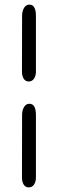

<svg xmlns="http://www.w3.org/2000/svg" viewBox="-20 -772 250 832"><path d="M75.7 -703.1Q75.7 -723.1 84 -737.5Q92.3 -752 107.4 -752Q135.7 -752 135.7 -703.1V-460.9Q135.7 -443.4 127.4 -431.2Q119.1 -418.9 104.5 -418.9Q90.3 -418.9 82.8 -430.9Q75.2 -442.9 75.2 -460.9ZM75.7 -273.4Q75.7 -293.5 84 -307.9Q92.3 -322.3 107.4 -322.3Q135.7 -322.3 135.7 -273.4V-2Q135.7 15.6 127.4 27.8Q119.1 40 104.5 40Q90.3 40 82.8 28.1Q75.2 16.1 75.2 -2Z"/></svg>

Font: Corben
Style: Regular
Weight: 400
Designer: vernon adams
Foundry: vernon adams
Version: Version 1.100